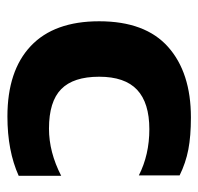

<svg xmlns="http://www.w3.org/2000/svg" viewBox="-28 -506 545 528"><g transform="rotate(90 244.0 -241.5)"><path d="M463 -20.9V-137.8Q397.9 -104.2 333.2 -104.2Q258.9 -104.2 224.7 -137.7Q190.5 -171.2 190.5 -242.2Q190.5 -312.8 226.4 -346.5Q262.3 -380.2 334.9 -380.2Q405.1 -380.2 461.9 -351.3V-463.4Q427.6 -480.3 390.8 -487.4Q353.9 -494.5 302.5 -494.5Q179 -494.5 108.5 -431.7Q38 -368.9 38 -242.2Q38 -118.4 106 -54.2Q174 10.1 299.9 10.1Q394.2 10.1 463 -20.9Z"/></g></svg>

Font: Arad-FD-VF Thin
Style: Regular
Weight: 100
Designer: Mohammad Darvishi
Version: Version 1.010;September 21, 2024;FontCreator 15.0.0.2992 64-